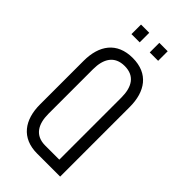

<svg xmlns="http://www.w3.org/2000/svg" viewBox="-219 -751 809 809"><g transform="rotate(45 185.0 -347.0)"><path d="M107 -694V-637H156V-694ZM216 -694V-637H266V-694ZM182 -570C88 -570 44 -507 44 -415V-155C44 -64 88 0 182 0H319V-415C319 -506 276 -570 182 -570ZM182 -48C122 -48 97 -90 97 -152V-418C97 -480 122 -522 182 -522C242 -522 266 -480 266 -418V-48Z"/></g></svg>

Font: Modon Arabic
Style: Regular
Weight: 400
Designer: Ahmedzaza
Foundry: Ahmedzaza
Version: Version 2.010